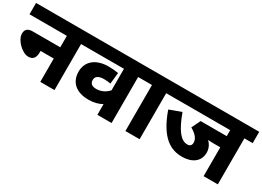

<svg xmlns="http://www.w3.org/2000/svg" viewBox="-21 -1213 2461 1803"><g transform="rotate(30 1210.0 -311.0)"><path d="M0 -622V-499H405V-375H108C44 -375 29 -344 29 -306C29 -239 119 -148 188 -148C236 -148 262 -175 262 -238V-253H405V0H559V-499H649V-622Z M1268 -499V-622H635V-499H1024V-266C992 -231 949 -205 892 -205C857 -205 822 -216 822 -263C822 -300 852 -322 911 -322C940 -322 965 -319 983 -315L996 -437C969 -442 930 -446 888 -446C753 -446 668 -375 668 -265C668 -142 755 -81 877 -81C938 -81 980 -92 1024 -116V0H1178V-499Z M1482 -499H1573V-622H1253V-499H1328V0H1482Z M2330 -499H2420V-622H1558V-499H2176V-434H1893L1847 -339C1907 -304 1938 -268 1938 -225C1938 -196 1921 -181 1894 -181C1820 -181 1762 -262 1703 -423L1575 -376C1666 -117 1786 -56 1907 -56C2014 -56 2091 -108 2091 -204C2091 -248 2074 -284 2043 -316C2059 -314 2081 -313 2108 -313H2176V0H2330Z"/></g></svg>

Font: Noto Sans Devanagari UI ExtraBold
Style: Regular
Weight: 800
Designer: Jelle Bosma - Monotype Design Team
Foundry: Monotype Imaging Inc.
Version: Version 2.003